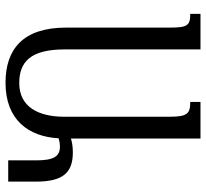

<svg xmlns="http://www.w3.org/2000/svg" viewBox="-46 -708 764 713"><g transform="rotate(90 336.5 -352.0)"><path d="M359 -714V-676C402 -676 414 -666 414 -599V-208C414 -113 378 -41 289 -41C210 -41 164 -83 164 -210V-714H32V-676C75 -676 83 -666 83 -600V-215C83 -55 163 10 288 10C426 10 488 -76 494 -187C503 -190 514 -192 525 -192C560 -192 576 -171 576 -105V0H655V-103C655 -207 619 -240 546 -240C524 -240 509 -237 495 -233V-714Z"/></g></svg>

Font: Noto Serif Armenian ExtraCondensed Medium
Style: Regular
Weight: 500
Width: 2
Designer: Monotype Design Team
Foundry: Monotype Imaging Inc.
Version: Version 2.008